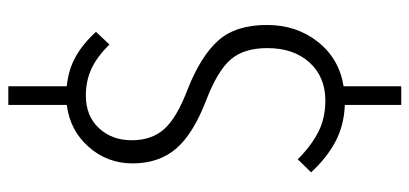

<svg xmlns="http://www.w3.org/2000/svg" viewBox="-288 -570 1008 473"><g transform="rotate(-90 216.5 -334.0)"><path d="M240 8V150H194V11Q143 9 103 -12.5Q63 -34 28 -72L60 -105Q93 -72 127 -54.5Q161 -37 205 -37Q263 -37 298.5 -76Q334 -115 334 -180Q334 -237 306.5 -269.5Q279 -302 207 -330Q123 -362 86.5 -404.5Q50 -447 50 -512Q50 -574 90.5 -620Q131 -666 194 -674V-818H240V-674Q281 -670 313 -652Q345 -634 374 -602L343 -569Q312 -600 282.5 -613.5Q253 -627 217 -627Q167 -627 137 -595Q107 -563 107 -514Q107 -465 134.5 -434Q162 -403 233 -376Q314 -344 352.5 -301Q391 -258 391 -181Q391 -108 349.5 -55.5Q308 -3 240 8Z"/></g></svg>

Font: Fira Sans Extra Condensed Light
Style: Regular
Weight: 300
Width: 1
Designer: Carrois Corporate & Edenspiekermann AG
Foundry: Carrois Corporate GbR & Edenspiekermann AG
Version: Version 4.203